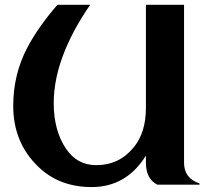

<svg xmlns="http://www.w3.org/2000/svg" viewBox="-20 -757 857 787"><path d="M625 0Q578.1 -23.9 578.1 -89.8V-119.1Q498 9.8 355.5 9.8Q222.7 9.8 136.2 -74.2Q34.2 -172.9 34.2 -322.8Q34.2 -453.1 92.8 -563.5Q137.2 -647 215.3 -737.3H349.6Q281.2 -637.7 244.1 -544.9Q200.2 -435.1 200.2 -334.5Q200.2 -222.2 250.5 -147.5Q295.9 -80.1 374.5 -80.1Q468.8 -80.1 528.3 -153.3Q578.1 -214.4 578.1 -314.5V-737.3H734.4V-89.8Q734.4 -26.4 797.9 -4.9V0Z"/></svg>

Font: Berenika
Style: Bold
Weight: 700
Designer: Wojciech Kalinowski "wmk69" (wmk69@o2.pl)
Foundry: Wojciech Kalinowski "wmk69" (wmk69@o2.pl)
Version: Version 3.1.0; 2021-05-14